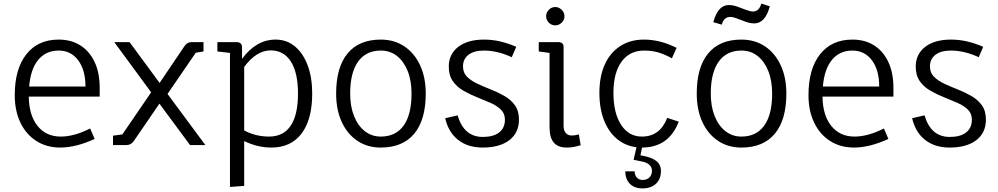

<svg xmlns="http://www.w3.org/2000/svg" viewBox="-20 -806 5547 1067"><path d="M315 14Q239 14 182 -22.5Q125 -59 93.5 -124.5Q62 -190 62 -277Q62 -423 126.5 -504.5Q191 -586 306 -586Q376 -586 427 -553.5Q478 -521 506 -461Q534 -401 534 -318V-269H140Q141 -166 188.5 -106.5Q236 -47 318 -47Q392 -47 481 -92L506 -34Q457 -11 408 1.5Q359 14 315 14ZM142 -325H455Q455 -417 414.5 -471Q374 -525 306 -525Q235 -525 192.5 -473.5Q150 -422 142 -325Z M608 0V-52L660 -59L820 -293L615 -572H700L867 -345L1006 -551Q1021 -572 1045 -572H1111V-520L1068 -513L911 -284L1121 0H1036L866 -230L722 -20Q706 0 684 0Z M1258 233V-512L1188 -520V-572H1294Q1325 -572 1325 -542V-479Q1404 -586 1512 -586Q1573 -586 1618.5 -548.5Q1664 -511 1689.5 -443.5Q1715 -376 1715 -286Q1715 -142 1656 -64Q1597 14 1488 14Q1411 14 1337 -22V227ZM1475 -47Q1555 -47 1595.5 -107.5Q1636 -168 1636 -286Q1636 -402 1596.5 -464Q1557 -526 1484 -526Q1405 -526 1337 -434V-81Q1401 -47 1475 -47Z M2096 14Q2022 14 1966 -23.5Q1910 -61 1879 -128.5Q1848 -196 1848 -286Q1848 -432 1911.5 -509Q1975 -586 2096 -586Q2171 -586 2227 -548.5Q2283 -511 2314.5 -443.5Q2346 -376 2346 -286Q2346 -140 2282 -63Q2218 14 2096 14ZM2096 -47Q2179 -47 2223 -108Q2267 -169 2267 -286Q2267 -358 2245.5 -411.5Q2224 -465 2186 -495Q2148 -525 2096 -525Q2014 -525 1970 -463.5Q1926 -402 1926 -286Q1926 -215 1947.5 -161Q1969 -107 2007.5 -77Q2046 -47 2096 -47Z M2662 14Q2580 14 2526 -28.5Q2472 -71 2454 -149L2523 -165Q2558 -45 2663 -45Q2722 -45 2754 -70Q2786 -95 2786 -141Q2786 -175 2763.5 -197Q2741 -219 2705.5 -234.5Q2670 -250 2630 -266Q2590 -282 2554.5 -302.5Q2519 -323 2496.5 -355Q2474 -387 2474 -436Q2474 -505 2526.5 -545.5Q2579 -586 2670 -586Q2715 -586 2758.5 -576Q2802 -566 2849 -546L2824 -488Q2745 -525 2669 -525Q2614 -525 2583.5 -501.5Q2553 -478 2553 -437Q2553 -402 2575.5 -379.5Q2598 -357 2633.5 -340.5Q2669 -324 2708.5 -308.5Q2748 -293 2783.5 -272.5Q2819 -252 2841.5 -221Q2864 -190 2864 -141Q2864 -68 2810.5 -27Q2757 14 2662 14Z M3130 14Q3081 14 3057.5 -13.5Q3034 -41 3034 -99V-512L2974 -520V-572H3082Q3114 -572 3112 -541V-108Q3112 -80 3124.5 -66.5Q3137 -53 3156 -53Q3170 -53 3180.5 -55.5Q3191 -58 3197 -59L3207 1Q3191 6 3172 10Q3153 14 3130 14ZM3066 -665Q3045 -665 3030 -680Q3015 -695 3015 -716Q3015 -736 3030 -751.5Q3045 -767 3066 -767Q3086 -767 3101.5 -751.5Q3117 -736 3117 -716Q3117 -695 3101.5 -680Q3086 -665 3066 -665Z M3547 14Q3476 14 3422.5 -23.5Q3369 -61 3340 -129.5Q3311 -198 3311 -290Q3311 -381 3341 -447.5Q3371 -514 3427 -550Q3483 -586 3559 -586Q3649 -586 3740 -540L3714 -482Q3672 -505 3637 -515Q3602 -525 3559 -525Q3479 -525 3434 -463Q3389 -401 3389 -290Q3389 -178 3431.5 -112.5Q3474 -47 3547 -47Q3648 -47 3688 -151L3752 -130Q3697 14 3547 14ZM3550 241Q3506 241 3480.5 215.5Q3455 190 3455 146H3507Q3507 168 3519.5 181Q3532 194 3551 194Q3575 194 3589 180Q3603 166 3603 143Q3603 104 3550 92L3501 82L3520 0H3551L3539 57Q3599 67 3626 87.5Q3653 108 3653 144Q3653 189 3625.5 215Q3598 241 3550 241Z M4100 14Q4026 14 3970 -23.5Q3914 -61 3883 -128.5Q3852 -196 3852 -286Q3852 -432 3915.5 -509Q3979 -586 4100 -586Q4175 -586 4231 -548.5Q4287 -511 4318.5 -443.5Q4350 -376 4350 -286Q4350 -140 4286 -63Q4222 14 4100 14ZM4100 -47Q4183 -47 4227 -108Q4271 -169 4271 -286Q4271 -358 4249.5 -411.5Q4228 -465 4190 -495Q4152 -525 4100 -525Q4018 -525 3974 -463.5Q3930 -402 3930 -286Q3930 -215 3951.5 -161Q3973 -107 4011.5 -77Q4050 -47 4100 -47ZM3991 -669 3944 -683Q3958 -733 3979.5 -755.5Q4001 -778 4030 -778Q4053 -778 4078 -769Q4103 -760 4126.5 -751Q4150 -742 4165 -742Q4198 -742 4211 -786L4258 -771Q4245 -722 4223 -699Q4201 -676 4172 -676Q4149 -676 4124 -685Q4099 -694 4076.5 -703Q4054 -712 4038 -712Q4003 -712 3991 -669Z M4726 14Q4650 14 4593 -22.5Q4536 -59 4504.5 -124.5Q4473 -190 4473 -277Q4473 -423 4537.5 -504.5Q4602 -586 4717 -586Q4787 -586 4838 -553.5Q4889 -521 4917 -461Q4945 -401 4945 -318V-269H4551Q4552 -166 4599.5 -106.5Q4647 -47 4729 -47Q4803 -47 4892 -92L4917 -34Q4868 -11 4819 1.5Q4770 14 4726 14ZM4553 -325H4866Q4866 -417 4825.5 -471Q4785 -525 4717 -525Q4646 -525 4603.5 -473.5Q4561 -422 4553 -325Z M5257 14Q5175 14 5121 -28.5Q5067 -71 5049 -149L5118 -165Q5153 -45 5258 -45Q5317 -45 5349 -70Q5381 -95 5381 -141Q5381 -175 5358.5 -197Q5336 -219 5300.5 -234.5Q5265 -250 5225 -266Q5185 -282 5149.5 -302.5Q5114 -323 5091.5 -355Q5069 -387 5069 -436Q5069 -505 5121.5 -545.5Q5174 -586 5265 -586Q5310 -586 5353.5 -576Q5397 -566 5444 -546L5419 -488Q5340 -525 5264 -525Q5209 -525 5178.5 -501.5Q5148 -478 5148 -437Q5148 -402 5170.5 -379.5Q5193 -357 5228.5 -340.5Q5264 -324 5303.5 -308.5Q5343 -293 5378.5 -272.5Q5414 -252 5436.5 -221Q5459 -190 5459 -141Q5459 -68 5405.5 -27Q5352 14 5257 14Z"/></svg>

Font: Fauna One
Style: Regular
Weight: 400
Designer: Eduardo Rodriguez Tunni
Foundry: Eduardo Rodriguez Tunni
Version: Version 2.001; ttfautohint (v1.8.4.7-5d5b);gftools[0.9.23]